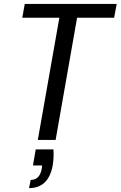

<svg xmlns="http://www.w3.org/2000/svg" viewBox="-20 -717 618 984"><path d="M163.1 48.8H253.9Q256.8 89.8 250 131.8Q228 247.1 128.9 247.1L137.2 205.1Q183.1 205.1 193.8 148.9L195.8 130.9H148.9ZM94.2 -626 106.9 -696.8H578.1L564.9 -626H375L265.1 0H173.8L284.2 -626Z"/></svg>

Font: Poppins
Style: Italic
Weight: 400
Italic angle: -10°
Designer: Ninad Kale (Devanagari), Jonny Pinhorn (Latin)
Foundry: Indian Type Foundry
Version: Version 3.200;PS 1.000;hotconv 16.6.54;makeotf.lib2.5.65590